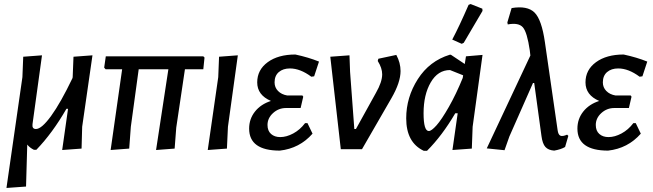

<svg xmlns="http://www.w3.org/2000/svg" viewBox="-20 -739 3235 951"><path d="M141 -124Q138 -100 158 -100Q186 -100 233 -164.5Q280 -229 339 -352L340 -357L344 -458L438 -465L387 -111L384 -3L288 4L317 -200H309Q240 -80 160 3H148Q126 -8 115 -23L109 185L12 192L91 -357L95 -458L188 -465Z M528 4 585 -396H503L496 -404L504 -460H987L993 -454L987 -396H896L853 -107L845 -3L753 4L814 -396H667L628 -111L620 -3Z M1158 -465 1109 -111 1104 -3 1009 4 1061 -357 1065 -458Z M1366 7Q1214 7 1214 -102Q1214 -150 1243 -186.5Q1272 -223 1322 -239Q1254 -268 1254 -331Q1254 -393 1306 -431Q1358 -469 1443 -469Q1508 -455 1560 -434L1536 -361L1522 -359Q1467 -400 1416 -400Q1382 -400 1361 -382Q1340 -364 1340 -331Q1340 -306 1357 -288.5Q1374 -271 1403 -266H1478L1482 -260L1469 -204H1397Q1360 -204 1332.5 -179Q1305 -154 1305 -120Q1305 -91 1322.5 -75.5Q1340 -60 1368 -60Q1399 -60 1432.5 -78Q1466 -96 1491 -129H1503L1528 -77Q1464 -4 1366 7Z M1943 -467Q1964 -428 1964 -387Q1964 -331 1919 -253L1773 0H1668L1616 -458L1711 -465L1714 -383L1735 -100H1743L1842 -279Q1873 -333 1873 -371Q1873 -402 1851 -437L1854 -448Z M2301 -715 2311 -719 2369 -696 2370 -685Q2342 -637 2277 -527L2267 -522L2220 -543Q2255 -609 2301 -715ZM2079 8Q1992 -33 1992 -153Q1992 -257 2049.5 -347Q2107 -437 2208 -468H2213L2282 -422L2288 -460L2370 -467L2321 -111L2317 -3L2221 4L2247 -178H2235Q2170 -67 2095 8ZM2078 -178Q2078 -90 2104 -90Q2117 -90 2142 -118Q2167 -146 2203 -209Q2239 -272 2272 -353L2274 -366L2209 -392Q2149 -392 2113.5 -331Q2078 -270 2078 -178Z M2479 5 2391 -4 2607 -464 2604 -490Q2591 -579 2570 -603.5Q2549 -628 2495 -618L2493 -628L2514 -699Q2592 -712 2627.5 -677Q2663 -642 2679 -530L2742 -94Q2745 -72 2755.5 -67Q2766 -62 2789 -72L2795 -66L2779 -11Q2759 1 2725 7Q2696 5 2681.5 -11Q2667 -27 2662 -65L2626 -328H2620L2503 -63Z M2992 7Q2840 7 2840 -102Q2840 -150 2869 -186.5Q2898 -223 2948 -239Q2880 -268 2880 -331Q2880 -393 2932 -431Q2984 -469 3069 -469Q3134 -455 3186 -434L3162 -361L3148 -359Q3093 -400 3042 -400Q3008 -400 2987 -382Q2966 -364 2966 -331Q2966 -306 2983 -288.5Q3000 -271 3029 -266H3104L3108 -260L3095 -204H3023Q2986 -204 2958.5 -179Q2931 -154 2931 -120Q2931 -91 2948.5 -75.5Q2966 -60 2994 -60Q3025 -60 3058.5 -78Q3092 -96 3117 -129H3129L3154 -77Q3090 -4 2992 7Z"/></svg>

Font: Alegreya Sans SC Medium
Style: Italic
Weight: 500
Italic angle: -7°
Designer: Juan Pablo del Peral
Foundry: Huerta Tipografica
Version: Version 2.007